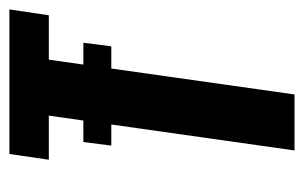

<svg xmlns="http://www.w3.org/2000/svg" viewBox="-136 -494 631 398"><g transform="rotate(-90 179.0 -295.5)"><path d="M65.6 0 137.8 -509.3H46.4L58.3 -591H358L345.8 -509.3H253.8L181.7 0ZM75.7 -379.8 83.1 -437.7H288.9L281.5 -379.8Z"/></g></svg>

Font: Alumni Sans Thin
Style: Italic
Weight: 100
Italic angle: -8°
Designer: Robert E. Leuschke
Foundry: Robert E. Leuschke
Version: Version 1.016